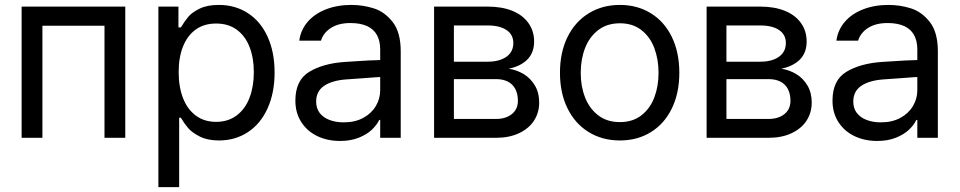

<svg xmlns="http://www.w3.org/2000/svg" viewBox="-20 -557 3878 776"><path d="M67.4 -530.3H486.3V0H402.3V-453.1H151.4V0H67.4Z M620.1 -530.3H701.2V-446.3H710.9Q726.6 -471.7 741.2 -489.3Q755.9 -506.8 786.6 -522Q817.4 -537.1 864.3 -537.1Q930.7 -537.1 981.9 -503.9Q1033.2 -470.7 1061.5 -408.7Q1089.8 -346.7 1089.8 -263.7Q1089.8 -181.6 1061.5 -119.1Q1033.2 -56.6 981.9 -22.9Q930.7 10.7 865.2 10.7Q819.3 10.7 788.1 -4.9Q756.8 -20.5 741.2 -38.6Q725.6 -56.6 710.9 -81.1H704.1V199.2H620.1ZM853.5 -64.5Q902.3 -64.5 937 -90.8Q971.7 -117.2 988.8 -162.6Q1005.9 -208 1005.9 -265.6Q1005.9 -322.3 988.8 -366.7Q971.7 -411.1 937.5 -436.5Q903.3 -461.9 853.5 -461.9Q804.7 -461.9 771 -437.5Q737.3 -413.1 719.7 -369.1Q702.1 -325.2 702.1 -265.6Q702.1 -206.1 719.7 -160.6Q737.3 -115.2 771.5 -89.8Q805.7 -64.5 853.5 -64.5Z M1438.5 -240.2 1382.8 -236.3Q1323.2 -232.4 1290.5 -210.4Q1257.8 -188.5 1257.8 -146.5Q1257.8 -119.1 1272 -100.6Q1286.1 -82 1311.5 -72.3Q1336.9 -62.5 1369.1 -62.5Q1415 -62.5 1448.2 -80.6Q1481.4 -98.6 1499 -128.4Q1516.6 -158.2 1516.6 -192.4V-357.4Q1516.6 -391.6 1503.4 -415.5Q1490.2 -439.5 1463.4 -451.7Q1436.5 -463.9 1396.5 -463.9Q1348.6 -463.9 1317.9 -444.3Q1287.1 -424.8 1277.3 -392.6H1189.5Q1195.3 -435.5 1223.1 -468.3Q1251 -501 1296.9 -519Q1342.8 -537.1 1400.4 -537.1Q1446.3 -537.1 1490.2 -523.4Q1534.2 -509.8 1566.9 -468.3Q1599.6 -426.8 1599.6 -349.6V0H1516.6V-72.3H1512.7Q1502.9 -51.8 1482.9 -32.7Q1462.9 -13.7 1430.2 -0.5Q1397.5 12.7 1354.5 12.7Q1303.7 12.7 1262.7 -6.8Q1221.7 -26.4 1197.8 -63.5Q1173.8 -100.6 1173.8 -150.4Q1173.8 -233.4 1230.5 -267.1Q1287.1 -300.8 1373 -306.6Q1382.8 -307.6 1466.8 -312.5L1522.5 -314.5L1523.4 -246.1Q1514.6 -246.1 1438.5 -240.2Z M1734.4 -530.3H1951.2Q2008.8 -530.3 2050.8 -513.2Q2092.8 -496.1 2115.7 -463.9Q2138.7 -431.6 2138.7 -389.6Q2138.7 -343.8 2111.3 -316.4Q2084 -289.1 2036.1 -279.3Q2068.4 -274.4 2096.2 -257.8Q2124 -241.2 2141.6 -211.9Q2159.2 -182.6 2159.2 -142.6Q2159.2 -101.6 2138.2 -69.3Q2117.2 -37.1 2077.6 -18.6Q2038.1 0 1984.4 0H1734.4ZM2073.2 -149.4Q2073.2 -176.8 2063 -196.8Q2052.7 -216.8 2032.7 -227.1Q2012.7 -237.3 1984.4 -237.3H1814.5V-76.2H1984.4Q2011.7 -76.2 2031.7 -85.4Q2051.8 -94.7 2062.5 -110.8Q2073.2 -127 2073.2 -149.4ZM2054.7 -382.8Q2054.7 -417 2027.3 -435.5Q2000 -454.1 1951.2 -454.1H1814.5V-307.6H1951.2Q1983.4 -307.6 2006.8 -316.9Q2030.3 -326.2 2042.5 -342.8Q2054.7 -359.4 2054.7 -382.8Z M2243.2 -262.7Q2243.2 -344.7 2273.4 -406.7Q2303.7 -468.8 2358.9 -502.9Q2414.1 -537.1 2485.4 -537.1Q2556.6 -537.1 2611.3 -502.9Q2666 -468.8 2695.8 -406.7Q2725.6 -344.7 2725.6 -262.7Q2725.6 -181.6 2695.8 -119.6Q2666 -57.6 2611.3 -23.4Q2556.6 10.7 2485.4 10.7Q2414.1 10.7 2358.9 -23.4Q2303.7 -57.6 2273.4 -119.6Q2243.2 -181.6 2243.2 -262.7ZM2641.6 -262.7Q2641.6 -317.4 2624.5 -362.8Q2607.4 -408.2 2572.3 -435.5Q2537.1 -462.9 2485.4 -462.9Q2433.6 -462.9 2397.9 -435.5Q2362.3 -408.2 2344.7 -362.8Q2327.1 -317.4 2327.1 -262.7Q2327.1 -208 2344.7 -163.1Q2362.3 -118.2 2397.9 -90.8Q2433.6 -63.5 2485.4 -63.5Q2537.1 -63.5 2572.3 -90.8Q2607.4 -118.2 2624.5 -163.1Q2641.6 -208 2641.6 -262.7Z M2835.9 -530.3H3052.7Q3110.4 -530.3 3152.3 -513.2Q3194.3 -496.1 3217.3 -463.9Q3240.2 -431.6 3240.2 -389.6Q3240.2 -343.8 3212.9 -316.4Q3185.5 -289.1 3137.7 -279.3Q3169.9 -274.4 3197.8 -257.8Q3225.6 -241.2 3243.2 -211.9Q3260.7 -182.6 3260.7 -142.6Q3260.7 -101.6 3239.7 -69.3Q3218.8 -37.1 3179.2 -18.6Q3139.6 0 3085.9 0H2835.9ZM3174.8 -149.4Q3174.8 -176.8 3164.6 -196.8Q3154.3 -216.8 3134.3 -227.1Q3114.3 -237.3 3085.9 -237.3H2916V-76.2H3085.9Q3113.3 -76.2 3133.3 -85.4Q3153.3 -94.7 3164.1 -110.8Q3174.8 -127 3174.8 -149.4ZM3156.2 -382.8Q3156.2 -417 3128.9 -435.5Q3101.6 -454.1 3052.7 -454.1H2916V-307.6H3052.7Q3085 -307.6 3108.4 -316.9Q3131.8 -326.2 3144 -342.8Q3156.2 -359.4 3156.2 -382.8Z M3609.4 -240.2 3553.7 -236.3Q3494.1 -232.4 3461.4 -210.4Q3428.7 -188.5 3428.7 -146.5Q3428.7 -119.1 3442.9 -100.6Q3457 -82 3482.4 -72.3Q3507.8 -62.5 3540 -62.5Q3585.9 -62.5 3619.1 -80.6Q3652.3 -98.6 3669.9 -128.4Q3687.5 -158.2 3687.5 -192.4V-357.4Q3687.5 -391.6 3674.3 -415.5Q3661.1 -439.5 3634.3 -451.7Q3607.4 -463.9 3567.4 -463.9Q3519.5 -463.9 3488.8 -444.3Q3458 -424.8 3448.2 -392.6H3360.4Q3366.2 -435.5 3394 -468.3Q3421.9 -501 3467.8 -519Q3513.7 -537.1 3571.3 -537.1Q3617.2 -537.1 3661.1 -523.4Q3705.1 -509.8 3737.8 -468.3Q3770.5 -426.8 3770.5 -349.6V0H3687.5V-72.3H3683.6Q3673.8 -51.8 3653.8 -32.7Q3633.8 -13.7 3601.1 -0.5Q3568.4 12.7 3525.4 12.7Q3474.6 12.7 3433.6 -6.8Q3392.6 -26.4 3368.7 -63.5Q3344.7 -100.6 3344.7 -150.4Q3344.7 -233.4 3401.4 -267.1Q3458 -300.8 3543.9 -306.6Q3553.7 -307.6 3637.7 -312.5L3693.4 -314.5L3694.3 -246.1Q3685.5 -246.1 3609.4 -240.2Z"/></svg>

Font: Pretendard Std Variable
Style: Regular
Weight: 400
Designer: Base glyphs from Inter by Rasmus Andersson; Hangeul glyphs from Noto Sans CJK(Source Han Sans) by Jang Soo-young and Kan
Foundry: Kil Hyung-jin
Version: Version 1.309;Glyphs 3.2 (3225)